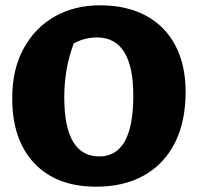

<svg xmlns="http://www.w3.org/2000/svg" viewBox="-20 -690 744 723"><path d="M342 13Q193 13 109.5 -75Q26 -163 26 -320Q26 -428 68.5 -506.5Q111 -585 185.5 -627.5Q260 -670 357 -670Q457 -670 529.5 -631Q602 -592 640.5 -518.5Q679 -445 679 -344Q679 -232 638.5 -152Q598 -72 522.5 -29.5Q447 13 342 13ZM354 -101Q482 -101 482 -329Q482 -549 345 -549Q300 -549 258 -527Q222 -433 222 -324Q222 -101 354 -101Z"/></svg>

Font: Piazzolla ExtraBold
Style: Regular
Weight: 800
Designer: Juan Pablo del Peral
Foundry: Huerta Tipografica
Version: Version 1.330